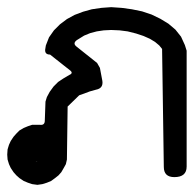

<svg xmlns="http://www.w3.org/2000/svg" viewBox="-24 -517 544 534"><path d="M80.1 -66.4 75.2 -67.4 78.1 -66.4ZM245.1 -429.7 226.6 -424.8 210 -418 189.5 -405.3Q177.7 -396.5 188.5 -387.7L246.1 -341.8L253.9 -328.1L260.7 -292Q263.7 -271.5 243.2 -267.6L225.6 -262.7L210 -256.8L196.3 -252L164.1 -220.7L162.1 -73.2L159.2 -60.5L153.3 -49.8L146.5 -38.1L138.7 -29.3L128.9 -21.5L118.2 -13.7L106.4 -8.8L93.8 -4.9L80.1 -2.9L65.4 -4.9L53.7 -8.8L42 -13.7L30.3 -21.5L21.5 -29.3L13.7 -38.1L5.9 -49.8L1 -60.5L-2.9 -73.2L-3.9 -86.9L-2.9 -101.6L1 -114.3L5.9 -125L13.7 -136.7L21.5 -145.5L30.3 -154.3L42 -161.1L53.7 -166L65.4 -169.9H86.9Q100.6 -168 100.6 -181.6L102.5 -234.4L106.4 -247.1L114.3 -261.7L125 -276.4L137.7 -289.1L152.3 -298.8L168.9 -308.6Q180.7 -313.5 170.9 -321.3L152.3 -335.9L115.2 -365.2Q100.6 -365.2 101.6 -378.9L103.5 -390.6L112.3 -413.1L126 -432.6L142.6 -449.2L162.1 -463.9L183.6 -475.6L207 -484.4L231.4 -491.2L257.8 -495.1L285.2 -497.1L314.5 -495.1L342.8 -491.2L371.1 -485.4L397.5 -476.6L421.9 -464.8L444.3 -451.2L463.9 -434.6L479.5 -415L490.2 -391.6L495.1 -376V-53.7Q495.1 -24.4 460.9 -24.4Q431.6 -24.4 431.6 -52.7L426.8 -380.9L418.9 -390.6L407.2 -400.4L392.6 -409.2L375 -417L354.5 -423.8L331.1 -429.7L308.6 -432.6L285.2 -433.6L264.6 -432.6Z"/></svg>

Font: B2 Hana
Style: Regular
Weight: 500
Version: 2020-08-05; (max)